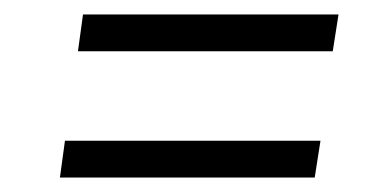

<svg xmlns="http://www.w3.org/2000/svg" viewBox="-20 -464 532 266"><path d="M95 -444H449L441 -393H88ZM70 -269H424L416 -218H63Z"/></svg>

Font: Fira Sans Light
Style: Italic
Weight: 300
Italic angle: -8°
Designer: bBox Type GmbH & Carrois Corporate GbR & Edenspiekermann AG
Foundry: bBox Type GmbH & Carrois Corporate GbR & Edenspiekermann AG
Version: Version 4.301